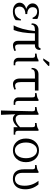

<svg xmlns="http://www.w3.org/2000/svg" viewBox="1424 -2190 1026 3913"><g transform="rotate(90 1936.5 -234.0)"><path d="M35.2 -121.1Q35.2 -170.9 70.3 -205.8Q105.5 -240.7 161.1 -257.8Q111.8 -272.9 80.8 -306.6Q49.8 -340.3 49.8 -387.2Q49.8 -442.4 95.9 -479.2Q142.1 -516.1 227.1 -516.1Q299.8 -516.1 366.2 -482.9V-386.2H340.8Q331.1 -412.1 319.8 -425.8Q283.7 -479 214.8 -479Q172.9 -479 149.9 -453.9Q127 -428.7 127 -387.2Q127 -334 166.3 -305.4Q205.6 -276.9 267.1 -276.9V-238.8Q236.3 -238.8 209.7 -231.9Q183.1 -225.1 161.6 -211.4Q140.1 -197.8 127.7 -174.8Q115.2 -151.9 115.2 -122.1Q115.2 -77.1 138.7 -49.6Q162.1 -22 206.1 -22Q296.4 -22 345.2 -91.8Q361.3 -116.7 373 -147H397.9L390.1 -41Q359.4 -14.6 314.2 0.7Q269 16.1 217.8 16.1Q130.9 16.1 83 -23.9Q35.2 -64 35.2 -121.1Z M885.7 -106.9Q885.7 -64 898.7 -46.4Q911.6 -28.8 938.5 -28.8Q970.2 -28.8 1009.8 -46.9L1018.6 -13.2Q976.1 3.9 953.1 9Q930.2 14.2 906.7 14.2Q861.3 14.2 836.9 -12.9Q812.5 -40 812.5 -85.9V-433.1H660.6Q654.8 -152.3 591.8 0H496.6Q582.5 -148.9 613.8 -433.1H592.8Q534.2 -433.1 509.3 -415Q484.4 -397 484.4 -360.8L456.5 -368.2Q456.5 -435.1 491.5 -470.5Q526.4 -505.9 586.4 -505.9H912.6Q959.5 -505.9 959.5 -545.9H997.6V-525.9Q997.6 -485.4 972.2 -459.2Q946.8 -433.1 907.7 -433.1H885.7Z M1231.4 -90.8Q1231.4 -63 1243.7 -48.1Q1255.9 -33.2 1278.3 -33.2H1310.5V0H1255.4Q1213.4 0 1186 -27.6Q1158.7 -55.2 1158.7 -97.2V-368.2Q1158.7 -386.2 1157.7 -397Q1156.7 -407.7 1153.1 -416.3Q1149.4 -424.8 1144.3 -428.5Q1139.2 -432.1 1128.2 -434.3Q1117.2 -436.5 1105.2 -436Q1093.3 -435.5 1072.3 -434.1V-466.8Q1126.5 -472.7 1153.1 -480.7Q1179.7 -488.8 1201.7 -505.9H1231.4ZM1170.4 -603 1250.5 -727.1H1318.4L1325.7 -708L1209.5 -603Z M1653.3 -147Q1653.3 -83.5 1672.4 -56.2Q1691.4 -28.8 1726.6 -28.8Q1757.8 -28.8 1797.4 -46.9L1806.2 -13.2Q1763.7 3.9 1740.7 9Q1717.8 14.2 1694.3 14.2Q1639.2 14.2 1609.9 -23.7Q1580.6 -61.5 1580.6 -126V-433.1H1500.5Q1441.9 -433.1 1417 -415Q1392.1 -397 1392.1 -360.8L1364.3 -368.2Q1364.3 -435.1 1399.2 -470.5Q1434.1 -505.9 1494.1 -505.9H1825.2V-433.1H1653.3Z M2038.1 -90.8Q2038.1 -63 2050.3 -48.1Q2062.5 -33.2 2085 -33.2H2117.2V0H2062Q2020 0 1992.7 -27.6Q1965.3 -55.2 1965.3 -97.2V-368.2Q1965.3 -386.2 1964.4 -397Q1963.4 -407.7 1959.7 -416.3Q1956.1 -424.8 1950.9 -428.5Q1945.8 -432.1 1934.8 -434.3Q1923.8 -436.5 1911.9 -436Q1899.9 -435.5 1878.9 -434.1V-466.8Q1933.1 -472.7 1959.7 -480.7Q1986.3 -488.8 2008.3 -505.9H2038.1Z M2646 -90.8Q2646 -63 2658.2 -48.1Q2670.4 -33.2 2692.9 -33.2H2725.1V0H2572.8V-85Q2531.2 -34.7 2486.3 -9.3Q2441.4 16.1 2403.8 16.1Q2349.6 16.1 2309.1 -34.2L2320.8 258.8H2231.9L2248 -368.2Q2248.5 -389.2 2247.1 -401.1Q2245.6 -413.1 2240.5 -421.9Q2235.4 -430.7 2225.8 -432.6Q2216.3 -434.6 2200.4 -435.8Q2184.6 -437 2162.1 -434.1V-466.8Q2216.3 -472.7 2242.4 -480.7Q2268.6 -488.8 2291 -505.9H2320.8V-138.2Q2320.8 -89.4 2343.8 -64.2Q2366.7 -39.1 2411.1 -39.1Q2445.8 -39.1 2489.5 -62.7Q2533.2 -86.4 2572.8 -130.9V-368.2Q2572.8 -386.2 2571.8 -397Q2570.8 -407.7 2567.1 -416.3Q2563.5 -424.8 2558.6 -428.5Q2553.7 -432.1 2542.7 -434.3Q2531.7 -436.5 2519.8 -436Q2507.8 -435.5 2486.8 -434.1V-466.8Q2541 -472.7 2567.6 -480.7Q2594.2 -488.8 2616.2 -505.9H2646Z M3204.6 -251Q3204.6 -350.1 3159.9 -413.1Q3115.2 -476.1 3044.9 -476.1Q2974.1 -476.1 2929.4 -413.1Q2884.8 -350.1 2884.8 -251Q2884.8 -151.4 2929.4 -88.1Q2974.1 -24.9 3044.9 -24.9Q3115.7 -24.9 3160.2 -88.1Q3204.6 -151.4 3204.6 -251ZM2803.7 -251Q2803.7 -367.7 2871.1 -441.9Q2938.5 -516.1 3044.9 -516.1Q3151.4 -516.1 3218.5 -442.1Q3285.6 -368.2 3285.6 -251Q3285.6 -133.8 3218.5 -59.3Q3151.4 15.1 3044.9 15.1Q2938.5 15.1 2871.1 -59.3Q2803.7 -133.8 2803.7 -251Z M3838.4 -238.8Q3838.4 -183.6 3826.7 -139.9Q3814.9 -96.2 3794.9 -67.4Q3774.9 -38.6 3746.8 -19.5Q3718.8 -0.5 3688 7.8Q3657.2 16.1 3622.6 16.1Q3527.3 16.1 3479 -41Q3430.7 -98.1 3430.7 -209V-368.2Q3430.7 -386.2 3429.7 -397Q3428.7 -407.7 3425 -416.3Q3421.4 -424.8 3416.5 -428.5Q3411.6 -432.1 3400.6 -434.3Q3389.6 -436.5 3377.7 -436Q3365.7 -435.5 3344.7 -434.1V-466.8Q3398.9 -472.7 3425 -480.7Q3451.2 -488.8 3473.6 -505.9H3503.4V-173.8Q3503.4 -135.3 3514.2 -106Q3524.9 -76.7 3543 -59.6Q3561 -42.5 3583 -34.2Q3605 -25.9 3629.4 -25.9Q3691.9 -25.9 3728.8 -74Q3765.6 -122.1 3765.6 -224.1Q3765.6 -380.4 3665.5 -505.9H3738.8Q3838.4 -388.2 3838.4 -238.8Z"/></g></svg>

Font: LT Superior Serif
Style: Regular
Weight: 400
Designer: Daniel Lyons
Foundry: LyonsType
Version: Version 2.120;FEAKit 1.0